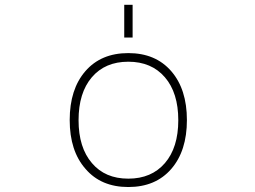

<svg xmlns="http://www.w3.org/2000/svg" viewBox="-20 -752 1040 784"><path d="M355.5 -85.9Q409.2 -22.5 503.9 -22.5Q598.6 -22.5 653.3 -85.9Q708 -149.4 708 -261.2Q708 -373 653.3 -436.5Q598.6 -500 503.9 -500Q409.2 -500 355 -436.5Q300.8 -373 300.8 -261.2Q300.8 -149.4 355.5 -85.9ZM329.1 -62.5Q264.6 -135.7 264.6 -261.7Q264.6 -387.7 328.6 -461.4Q392.6 -535.2 503.9 -535.2Q615.2 -535.2 679.2 -461.4Q743.2 -387.7 743.2 -261.7Q743.2 -135.7 679.2 -62Q615.2 11.7 503.9 11.7Q392.6 11.7 329.1 -62.5ZM487.3 -598.6V-732.4H521.5V-598.6Z"/></svg>

Font: Gen Shin Gothic Monospace ExtraLight
Style: Regular
Weight: 200
Designer: [Source Han Sans]
Ryoko NISHIZUKA  (kana & ideographs); Paul D. Hunt (Latin, Greek & Cyrillic); Wenlong ZHANG  (bopomofo
Version: Version 1.002.20150607